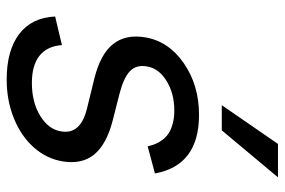

<svg xmlns="http://www.w3.org/2000/svg" viewBox="-156 -668 835 563"><g transform="rotate(90 261.5 -386.5)"><path d="M488.6 -423.3 409.1 -402Q406.2 -414.4 402 -424.9Q397.7 -435.4 389.6 -446Q381.4 -456.7 370.4 -463.8Q359.4 -470.9 342.3 -475.5Q325.3 -480.1 304 -480.1Q253.9 -480.1 217 -457.2Q180 -434.3 174.7 -399.1Q169.4 -368.6 188.6 -350.1Q207.7 -331.7 254.3 -319.6L332.4 -299.7Q403.1 -281.6 432.9 -245.4Q462.7 -209.2 453.1 -152Q445.3 -105.5 412.5 -68.4Q379.6 -31.2 327.4 -9.9Q275.2 11.4 213.1 11.4Q128.2 11.4 79.9 -25.2Q31.6 -61.8 28.4 -130.7L112.2 -150.6Q115.4 -106.9 143.6 -84.7Q171.9 -62.5 223 -62.5Q280.5 -62.5 320.1 -87.2Q359.7 -111.9 365.1 -147.7Q375.7 -205.6 296.9 -224.4L210.2 -245.7Q138.5 -263.5 109.2 -300.6Q79.9 -337.7 89.5 -394.9Q101.2 -463.8 165.7 -508.2Q230.1 -552.6 316.8 -552.6Q465.2 -552.6 488.6 -423.3ZM288.4 -619.3 402 -784.1H500L362.2 -619.3Z"/></g></svg>

Font: Karasuma Gothic
Style: Italic
Weight: 400
Italic angle: -9.39999°
Designer: Rasmus Andersson / Ryoko Nishizuka
Foundry: Genbu
Version: Version 1.00